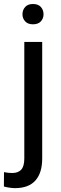

<svg xmlns="http://www.w3.org/2000/svg" viewBox="-52 -741 311 974"><path d="M71.3 -528.3H162.1V63Q162.1 135.7 127.7 174.6Q93.3 213.4 23.9 213.4Q11.7 213.4 -4.6 210.9Q-21 208.5 -32.2 205.1L-31.7 132.3Q-22.5 134.3 -10.7 135.5Q1 136.7 9.8 136.7Q39.6 136.7 55.4 119.9Q71.3 103 71.3 63ZM62 -668.5Q62 -690.4 75.7 -705.6Q89.4 -720.7 115.2 -720.7Q141.6 -720.7 155.3 -705.6Q168.9 -690.4 168.9 -668.5Q168.9 -647.5 155.3 -632.6Q141.6 -617.7 115.2 -617.7Q89.4 -617.7 75.7 -632.6Q62 -647.5 62 -668.5Z"/></svg>

Font: Vazirmatn
Style: Regular
Weight: 400
Designer: Saber Rastikerdar
Foundry: Saber Rastikerdar
Version: Version 33.003;September 2, 2022;FontCreator 14.0.0.2862 64-